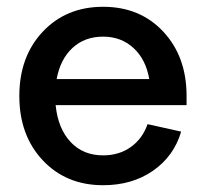

<svg xmlns="http://www.w3.org/2000/svg" viewBox="-20 -538 601 566"><path d="M530 -255V-228H144Q151 -159 188 -119.5Q225 -80 284 -80Q331 -80 365.5 -104.5Q400 -129 415 -172L514 -150Q493 -78 431.5 -35Q370 8 284 8Q175 8 106 -65.5Q37 -139 37 -255Q37 -371 106 -444.5Q175 -518 284 -518Q393 -518 461.5 -444.5Q530 -371 530 -255ZM147 -305H420Q410 -363 373.5 -396.5Q337 -430 284 -430Q230 -430 194 -397Q158 -364 147 -305Z"/></svg>

Font: LT Superior Semi-bold
Style: Regular
Weight: 600
Designer: Daniel Lyons
Foundry: LyonsType
Version: Version 1.0